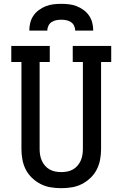

<svg xmlns="http://www.w3.org/2000/svg" viewBox="-20 -975 640 1003"><path d="M300 8Q272 8 244.5 3.5Q217 -1 192.5 -13.5Q168 -26 147.5 -45.5Q127 -65 114.5 -89.5Q102 -114 97 -141.5Q92 -169 92 -196V-651H39V-735H240V-651H187V-196Q187 -181 189.5 -165.5Q192 -150 198.5 -135.5Q205 -121 215.5 -109Q226 -97 239.5 -89.5Q253 -82 268.5 -79Q284 -76 300 -76Q316 -76 331.5 -79Q347 -82 360.5 -89.5Q374 -97 384.5 -109Q395 -121 401.5 -135.5Q408 -150 410.5 -165.5Q413 -181 413 -196V-651H360V-735H561V-651H508V-196Q508 -169 503 -141.5Q498 -114 485.5 -89.5Q473 -65 452.5 -45.5Q432 -26 407.5 -13.5Q383 -1 355.5 3.5Q328 8 300 8ZM133 -815Q133 -836 138 -856Q143 -876 154.5 -893Q166 -910 183 -922.5Q200 -935 219 -942.5Q238 -950 258.5 -952.5Q279 -955 300 -955Q321 -955 341.5 -952.5Q362 -950 381 -942.5Q400 -935 417 -922.5Q434 -910 445.5 -893Q457 -876 462 -856Q467 -836 467 -815H373Q373 -828 367 -840.5Q361 -853 350 -860Q339 -867 326 -869.5Q313 -872 300 -872Q287 -872 274 -869.5Q261 -867 250 -860Q239 -853 233 -840.5Q227 -828 227 -815Z"/></svg>

Font: Iosevka Curly Slab MdEx
Style: Regular
Weight: 500
Width: 7
Monospace: yes
Designer: Belleve Invis
Foundry: Belleve Invis
Version: Version 11.1.0; ttfautohint (v1.8.3)